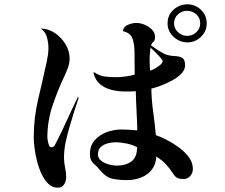

<svg xmlns="http://www.w3.org/2000/svg" viewBox="-20 -828 1040 888"><path d="M614 -147Q595 -158 566.5 -164Q538 -170 515 -170Q497 -170 478 -165Q459 -160 446 -148Q433 -136 433 -114Q433 -96 448 -84.5Q463 -73 483.5 -67.5Q504 -62 519 -62Q562 -62 588 -81.5Q614 -101 614 -147ZM732 -545Q732 -551 720 -564Q708 -577 694.5 -590.5Q681 -604 676 -608Q675 -595 673.5 -581Q672 -567 672 -553Q672 -540 672.5 -527Q673 -514 674 -501Q682 -503 695.5 -510.5Q709 -518 720.5 -527.5Q732 -537 732 -545ZM906 -720Q906 -745 888 -761.5Q870 -778 846 -778Q821 -778 803 -761.5Q785 -745 785 -720Q785 -696 803.5 -679Q822 -662 846 -662Q870 -662 888 -679Q906 -696 906 -720ZM344 -376Q333 -344 322 -309Q311 -274 301 -239Q291 -205 283.5 -169.5Q276 -134 276 -98Q276 -76 281 -53.5Q286 -31 286 -8Q286 10 276.5 25Q267 40 247 40Q222 40 203.5 22Q185 4 172 -24Q159 -52 151 -84Q143 -116 139.5 -144.5Q136 -173 136 -192Q136 -283 157 -371Q178 -459 197 -547Q200 -561 202 -576Q204 -591 204 -606Q204 -630 197 -656Q190 -682 168 -696Q203 -696 233.5 -675.5Q264 -655 283 -623.5Q302 -592 302 -557Q302 -536 294.5 -515.5Q287 -495 278 -476Q246 -409 222.5 -338Q199 -267 199 -191Q199 -187 201 -176.5Q203 -166 206.5 -156.5Q210 -147 216 -147Q228 -147 233 -155.5Q238 -164 242 -173Q268 -224 291.5 -276Q315 -328 340 -379ZM872 -47Q872 -28 860 -14Q848 0 828 0Q812 0 801.5 -4.5Q791 -9 782 -23Q765 -49 747.5 -68Q730 -87 703 -104Q701 -67 681.5 -42.5Q662 -18 631.5 -6.5Q601 5 567 5Q531 5 501.5 -1Q472 -7 447 -36Q440 -44 433.5 -51.5Q427 -59 419 -66Q406 -77 401 -88Q396 -99 396 -116Q396 -155 418.5 -180Q441 -205 474 -217Q507 -229 540 -229Q559 -229 577.5 -228Q596 -227 615 -225Q614 -270 611.5 -315.5Q609 -361 608 -406Q595 -405 582.5 -405Q570 -405 557 -405Q526 -405 495.5 -412.5Q465 -420 442.5 -439Q420 -458 412 -492L415 -494Q439 -478 462.5 -474.5Q486 -471 514 -471Q536 -471 559 -474Q582 -477 603 -483L602 -590Q602 -622 593 -649Q584 -676 548 -684Q551 -705 572 -713.5Q593 -722 611 -722Q628 -722 648 -714Q668 -706 682.5 -691.5Q697 -677 697 -657Q697 -641 690.5 -636Q684 -631 678 -618Q692 -608 714.5 -593.5Q737 -579 753 -574Q771 -569 790 -568.5Q809 -568 822.5 -560.5Q836 -553 836 -526Q836 -505 818.5 -487Q801 -469 774.5 -455Q748 -441 722.5 -431.5Q697 -422 680 -418Q681 -364 688.5 -310.5Q696 -257 701 -203Q724 -195 753 -180Q782 -165 809.5 -144.5Q837 -124 854.5 -99.5Q872 -75 872 -47ZM936 -720Q936 -683 909.5 -657.5Q883 -632 847 -632Q811 -632 783 -657.5Q755 -683 755 -720Q755 -758 782.5 -783Q810 -808 847 -808Q883 -808 909.5 -782.5Q936 -757 936 -720Z"/></svg>

Font: Kaisei Tokumin Medium
Style: Regular
Weight: 500
Designer: Font-Kai, 金井和夫
Foundry: KAZUO KANAI
Version: Version 5.003